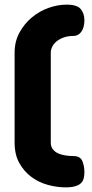

<svg xmlns="http://www.w3.org/2000/svg" viewBox="-20 -788 398 828"><path d="M263 20Q226 20 187 9.5Q148 -1 116 -24.5Q84 -48 63.5 -84.5Q43 -121 43 -173V-561Q43 -609 64 -647.5Q85 -686 117.5 -713Q150 -740 189.5 -754Q229 -768 267 -768Q313 -768 328.5 -748.5Q344 -729 344 -701Q344 -670 331 -651.5Q318 -633 297 -633Q273 -633 255 -626.5Q237 -620 224.5 -610Q212 -600 205.5 -587Q199 -574 199 -561V-173Q199 -155 208.5 -143.5Q218 -132 232 -126Q246 -120 263.5 -117.5Q281 -115 297 -115Q326 -115 335 -93.5Q344 -72 344 -46Q344 -31 341 -19Q338 -7 329.5 1.5Q321 10 305 15Q289 20 263 20Z"/></svg>

Font: AkaAcidDosis
Style: ExtraBold
Weight: 800
Designer: Edgar Tolentino, Pablo Impallari, Igino Marini, Aka-Acid
Foundry: Edgar Tolentino, Pablo Impallari, Igino Marini, Aka-Acid
Version: Version 1.007